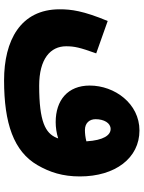

<svg xmlns="http://www.w3.org/2000/svg" viewBox="96 -596 688 919"><g transform="rotate(90 439.5 -136.0)"><path d="M364 188C570 188 704 142 770 28C804 -31 824 -92 824 -175C824 -344 736 -460 604 -460C475 -460 389 -341 389 -222C389 -117 459 -59 564 -59C589 -59 617 -63 642 -71C641 -69 640 -66 639 -63C617 -10 562 20 390 20C261 20 201 -34 201 -109C201 -149 207 -175 235 -253L80 -308C31 -190 24 -133 24 -78C24 110 174 188 364 188ZM550 -250C550 -290 568 -322 597 -322C626 -322 651 -289 656 -206C637 -201 618 -199 602 -199C568 -199 550 -221 550 -250Z"/></g></svg>

Font: Noto Sans Arabic UI Bk
Style: Regular
Weight: 900
Designer: Monotype Design Team, Nadine Chahine and Nizar Qandah
Foundry: Monotype Imaging Inc.
Version: Version 2.010